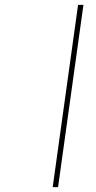

<svg xmlns="http://www.w3.org/2000/svg" viewBox="-20 -743 394 787"><path d="M322 -723 218 24H196L300 -723Z"/></svg>

Font: FiraGO Thin
Style: Italic
Weight: 100
Italic angle: -8°
Designer: bBox Type GmbH
Foundry: bBox Type GmbH
Version: Version 1.001